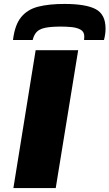

<svg xmlns="http://www.w3.org/2000/svg" viewBox="-20 -955 556 975"><path d="M48 0 161 -700H377L263 0ZM307 -935Q416 -935 466 -908.5Q516 -882 516 -810Q516 -782 508 -752H407Q408 -763 408 -770Q408 -794 389 -804.5Q370 -815 342.5 -817.5Q315 -820 291 -820Q237 -820 208 -813.5Q179 -807 165.5 -792Q152 -777 146 -752H46Q55 -828 87 -867.5Q119 -907 173.5 -921Q228 -935 307 -935Z"/></svg>

Font: Georama ExtraExtended
Style: Bold Italic
Weight: 700
Width: 8
Italic angle: -9°
Designer: Jean-Baptiste Levee
Foundry: Production Type
Version: Version 1.000